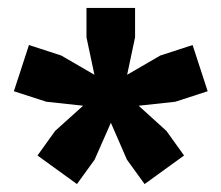

<svg xmlns="http://www.w3.org/2000/svg" viewBox="-20 -828 558 484"><path d="M329.5 -561.5 399.5 -498 444 -436 344.5 -364 300 -425.5 259.5 -518.5 218.5 -425.5 174 -364 74.5 -436 119 -498 189.5 -561.5 97 -571.5 15 -598 53 -714.5 134.5 -688 218 -639.5 198 -734V-808H320.5V-734L300.5 -639.5L384 -688L465.5 -714.5L503.5 -598L422 -571.5Z"/></svg>

Font: Encode Sans XBd
Style: Regular
Weight: 800
Designer: Multiple Designers
Foundry: Impallari Type
Version: Version 3.002; ttfautohint (v1.8.3) -l 8 -r 50 -G 200 -x 14 